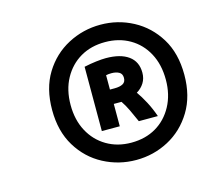

<svg xmlns="http://www.w3.org/2000/svg" viewBox="-78 -864 733 672"><g transform="rotate(-15 288.5 -528.0)"><path d="M338 -283Q275 -283 220 -312Q165 -341 131.5 -396Q98 -451 98 -528Q98 -606 131.5 -660.5Q165 -715 220 -744Q275 -773 338 -773Q401 -773 455.5 -744Q510 -715 543.5 -660.5Q577 -606 577 -528Q577 -451 543.5 -396Q510 -341 455.5 -312Q401 -283 338 -283ZM337 -346Q388 -346 426.5 -368.5Q465 -391 487.5 -432.5Q510 -474 510 -528Q510 -583 488 -624Q466 -665 427 -687.5Q388 -710 338 -710Q287 -710 248.5 -687.5Q210 -665 187.5 -624Q165 -583 165 -528Q165 -474 187 -433Q209 -392 248 -369Q287 -346 337 -346ZM247 -412V-645Q270 -650 291 -652.5Q312 -655 326 -655Q379 -655 408 -634Q437 -613 437 -573Q437 -552 427 -536Q417 -520 400 -510Q413 -492 426.5 -466.5Q440 -441 450 -412H381Q370 -437 360.5 -457Q351 -477 340 -493Q338 -493 335.5 -493Q333 -493 330 -493H312V-412ZM312 -545H329Q348 -545 359 -551Q370 -557 370 -572Q370 -587 359 -593Q348 -599 332 -599Q325 -599 321 -598.5Q317 -598 312 -597Z"/></g></svg>

Font: Ubuntu Sans SemiBold
Style: Italic
Weight: 600
Italic angle: -13.5°
Designer: Dalton Maag Ltd
Foundry: Dalton Maag Ltd
Version: Version 1.006